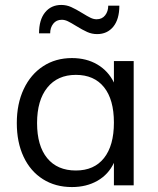

<svg xmlns="http://www.w3.org/2000/svg" viewBox="-20 -750 640 777"><path d="M521 -503V0H441V-91Q419 -44 374.5 -18.5Q330 7 271 7Q204 7 153.5 -25Q103 -57 75.5 -115.5Q48 -174 48 -252Q48 -330 76 -389.5Q104 -449 154.5 -482Q205 -515 271 -515Q330 -515 374 -489Q418 -463 441 -416V-503ZM441 -254Q441 -347 401 -397Q361 -447 287 -447Q213 -447 171.5 -395.5Q130 -344 130 -252Q130 -160 171 -110Q212 -60 287 -60Q361 -60 401 -110.5Q441 -161 441 -254ZM228 -730Q249 -730 268 -721.5Q287 -713 313 -697Q334 -684 346.5 -678Q359 -672 371 -672Q393 -672 405.5 -688Q418 -704 418 -727H463Q463 -672 438.5 -642Q414 -612 373 -612Q352 -612 333 -620.5Q314 -629 288 -645Q267 -658 254.5 -664Q242 -670 230 -670Q208 -670 195.5 -654Q183 -638 183 -615H138Q138 -670 162.5 -700Q187 -730 228 -730Z"/></svg>

Font: Muli-Regular
Style: Regular
Weight: 400
Version: Version 2.000